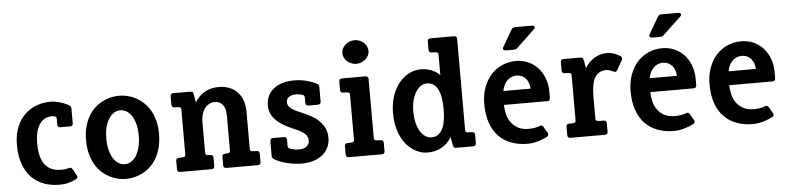

<svg xmlns="http://www.w3.org/2000/svg" viewBox="-45 -977 5035 1226"><g transform="rotate(-5 2472.5 -363.5)"><path d="M408.2 -37.1Q413.1 -28.8 411.6 -22.9Q410.2 -17.1 401.9 -12.2Q379.9 0 352.8 7.1Q325.7 14.2 294.9 14.2Q239.3 14.2 193.1 -3.2Q147 -20.5 114 -55.2Q81.1 -89.8 63 -141.6Q44.9 -193.4 44.9 -262.2Q44.9 -327.6 64.7 -376Q84.5 -424.3 117.4 -456.1Q150.4 -487.8 192.9 -503.4Q235.4 -519 280.8 -519Q309.6 -519 338.4 -510.7Q367.2 -502.4 387.7 -492.2Q400.4 -485.4 406.2 -480Q412.1 -474.6 412.1 -463.9V-369.6Q412.1 -351.1 393.1 -351.1H332Q313 -351.1 313 -370.1V-407.2Q313 -420.9 299.8 -423.8Q295.9 -424.8 291 -425.3Q286.1 -425.8 282.2 -425.8Q261.7 -425.8 242.4 -417.5Q223.1 -409.2 208.3 -389.9Q193.4 -370.6 184.1 -339.4Q174.8 -308.1 174.8 -262.2Q174.8 -220.2 182.1 -186.5Q189.5 -152.8 205.8 -129.2Q222.2 -105.5 248.8 -92.8Q275.4 -80.1 314 -80.1Q340.8 -80.1 359.9 -85.9Q369.1 -88.9 375 -87.6Q380.9 -86.4 384.8 -79.1Z M955.1 -254.9Q955.1 -206.5 945.1 -168Q935.1 -129.4 918 -99.4Q900.9 -69.3 877.9 -47.9Q855 -26.4 828.9 -12.7Q802.7 1 775.1 7.6Q747.6 14.2 721.2 14.2Q694.8 14.2 667.2 7.6Q639.6 1 613.5 -12.7Q587.4 -26.4 564.5 -47.9Q541.5 -69.3 524.4 -99.4Q507.3 -129.4 497.3 -168Q487.3 -206.5 487.3 -254.9Q487.3 -301.8 497.3 -339.4Q507.3 -377 524.4 -406.5Q541.5 -436 564.5 -457.3Q587.4 -478.5 613.5 -492.2Q639.6 -505.9 667.2 -512.5Q694.8 -519 721.2 -519Q747.6 -519 775.1 -512.5Q802.7 -505.9 828.6 -492.2Q854.5 -478.5 877.4 -457.3Q900.4 -436 917.7 -406.5Q935.1 -377 945.1 -339.4Q955.1 -301.8 955.1 -254.9ZM825.2 -254.9Q825.2 -296.9 816.7 -328.6Q808.1 -360.4 793.7 -382.1Q779.3 -403.8 760.5 -414.8Q741.7 -425.8 721.2 -425.8Q701.2 -425.8 682.4 -414.8Q663.6 -403.8 649.2 -382.1Q634.8 -360.4 626 -328.6Q617.2 -296.9 617.2 -254.9Q617.2 -211.9 625.7 -179.2Q634.3 -146.5 648.4 -124.5Q662.6 -102.5 681.4 -91.3Q700.2 -80.1 721.2 -80.1Q741.7 -80.1 760.7 -91.3Q779.8 -102.5 793.9 -124.5Q808.1 -146.5 816.7 -179.2Q825.2 -211.9 825.2 -254.9Z M1585 -18.6Q1585 -8.8 1579.8 -4.4Q1574.7 0 1565.9 0H1364.7Q1345.7 0 1345.7 -18.1V-71.8Q1345.7 -80.6 1350.1 -85.7Q1354.5 -90.8 1364.7 -90.8H1365.7Q1384.8 -90.8 1390.9 -94.5Q1397 -98.1 1397 -108.9V-333Q1397 -378.9 1377.9 -402.3Q1358.9 -425.8 1328.6 -425.8Q1306.6 -425.8 1289.6 -416Q1272.5 -406.2 1261 -389.9Q1249.5 -373.5 1243.7 -351.6Q1237.8 -329.6 1237.8 -305.2V-108.9Q1237.8 -98.6 1243.7 -94.7Q1249.5 -90.8 1268.6 -90.8H1269.5Q1288.6 -90.8 1288.6 -71.8V-18.6Q1288.6 -10.3 1283.9 -5.1Q1279.3 0 1269.5 0H1068.8Q1049.8 0 1049.8 -19V-71.8Q1049.8 -80.6 1054.2 -85.7Q1058.6 -90.8 1068.8 -90.8H1077.1Q1097.7 -90.8 1104.2 -94.2Q1110.8 -97.7 1110.8 -108.9V-396Q1110.8 -407.2 1104.2 -410.6Q1097.7 -414.1 1077.1 -414.1H1068.8Q1049.8 -414.1 1049.8 -433.1V-485.8Q1049.8 -504.9 1068.8 -504.9H1175.8Q1185.5 -504.9 1190.7 -501.7Q1195.8 -498.5 1198.2 -485.8L1207 -433.1Q1217.8 -451.7 1232.7 -467.5Q1247.6 -483.4 1266.6 -494.9Q1285.6 -506.3 1309.3 -512.7Q1333 -519 1360.8 -519Q1395 -519 1424.8 -508.3Q1454.6 -497.6 1476.6 -475.8Q1498.5 -454.1 1511.2 -421.9Q1523.9 -389.6 1523.9 -347.2V-108.9Q1523.9 -97.7 1530.3 -94.2Q1536.6 -90.8 1557.6 -90.8H1565.9Q1585 -90.8 1585 -71.8Z M2030.8 -134.8Q2030.8 -103.5 2018.8 -76.4Q2006.8 -49.3 1983.9 -29.3Q1960.9 -9.3 1926.8 2.4Q1892.6 14.2 1848.1 14.2Q1824.7 14.2 1800.8 11.2Q1776.9 8.3 1754.2 2.7Q1731.4 -2.9 1710.7 -10.7Q1689.9 -18.6 1672.9 -28.8Q1659.2 -36.6 1659.2 -51.8V-145Q1659.2 -153.8 1663.6 -158.9Q1668 -164.1 1678.2 -164.1H1747.1Q1766.1 -164.1 1766.1 -145V-105Q1766.1 -97.7 1769.5 -93.8Q1772.9 -89.8 1780.8 -86.9Q1792 -82.5 1806.4 -79.8Q1820.8 -77.1 1835 -77.1Q1869.6 -77.1 1886.7 -91.1Q1903.8 -105 1903.8 -129.9Q1903.8 -140.1 1900.1 -149.9Q1896.5 -159.7 1887.2 -169.2Q1877.9 -178.7 1862.5 -188.2Q1847.2 -197.8 1824.2 -207Q1784.2 -223.6 1753.9 -241.2Q1723.6 -258.8 1703.4 -279.1Q1683.1 -299.3 1673.1 -322.8Q1663.1 -346.2 1663.1 -374Q1663.1 -401.4 1673.1 -427.5Q1683.1 -453.6 1704.8 -473.9Q1726.6 -494.1 1760.7 -506.6Q1794.9 -519 1843.8 -519Q1881.8 -519 1916 -511Q1950.2 -502.9 1980 -488.8Q1989.7 -483.9 1995.4 -478.3Q2001 -472.7 2001 -462.9V-370.1Q2001 -351.1 1981.9 -351.1H1921.9Q1902.8 -351.1 1902.8 -370.1V-404.8Q1902.8 -414.6 1898.2 -418Q1893.6 -421.4 1889.2 -422.9Q1881.3 -425.3 1870.1 -427.2Q1858.9 -429.2 1850.1 -429.2Q1831.1 -429.2 1818.8 -425Q1806.6 -420.9 1799.3 -414.3Q1792 -407.7 1789.1 -399.9Q1786.1 -392.1 1786.1 -384.8Q1786.1 -375 1789.3 -366.5Q1792.5 -357.9 1801.8 -349.1Q1811 -340.3 1828.1 -330.8Q1845.2 -321.3 1873 -310.1Q1910.2 -294.9 1939.5 -277.6Q1968.8 -260.3 1989 -239Q2009.3 -217.8 2020 -192.1Q2030.8 -166.5 2030.8 -134.8Z M2334 -665Q2334 -649.9 2327.1 -636.2Q2320.3 -622.6 2308.8 -612.3Q2297.4 -602.1 2282.2 -595.9Q2267.1 -589.8 2250 -589.8Q2233.4 -589.8 2218 -595.9Q2202.6 -602.1 2191.2 -612.3Q2179.7 -622.6 2172.9 -636.2Q2166 -649.9 2166 -665Q2166 -680.7 2172.9 -694.6Q2179.7 -708.5 2191.2 -718.8Q2202.6 -729 2218 -735.1Q2233.4 -741.2 2250 -741.2Q2267.1 -741.2 2282.2 -735.1Q2297.4 -729 2308.8 -718.8Q2320.3 -708.5 2327.1 -694.6Q2334 -680.7 2334 -665ZM2379.9 -18.6Q2379.9 -10.3 2375.2 -5.1Q2370.6 0 2360.8 0H2149.9Q2130.9 0 2130.9 -19V-71.8Q2130.9 -80.6 2135.3 -85.7Q2139.6 -90.8 2149.9 -90.8H2158.2Q2178.7 -90.8 2185.3 -94.2Q2191.9 -97.7 2191.9 -108.9V-396Q2191.9 -407.2 2185.3 -410.6Q2178.7 -414.1 2158.2 -414.1H2149.9Q2130.9 -414.1 2130.9 -433.1V-485.8Q2130.9 -504.9 2149.9 -504.9H2299.8Q2318.8 -504.9 2318.8 -485.8V-108.9Q2318.8 -97.7 2325.2 -94.2Q2331.5 -90.8 2352.5 -90.8H2360.8Q2379.9 -90.8 2379.9 -71.8Z M2779.3 -254.9Q2779.3 -282.7 2775.9 -313Q2772.5 -343.3 2762.7 -368.2Q2752.9 -393.1 2734.6 -409.4Q2716.3 -425.8 2686 -425.8Q2666.5 -425.8 2648.2 -414.1Q2629.9 -402.3 2615.7 -380.1Q2601.6 -357.9 2593.3 -326.2Q2585 -294.4 2585 -254.9Q2585 -213.4 2593.3 -180.9Q2601.6 -148.4 2615.5 -126Q2629.4 -103.5 2647.7 -91.8Q2666 -80.1 2686 -80.1Q2716.3 -80.1 2734.9 -96.7Q2753.4 -113.3 2763.2 -138.9Q2772.9 -164.6 2776.1 -195.6Q2779.3 -226.6 2779.3 -254.9ZM2965.3 -18.6Q2965.3 -10.3 2960.7 -5.1Q2956.1 0 2946.3 0H2838.4Q2827.1 0 2823.2 -4.6Q2819.3 -9.3 2817.4 -19L2808.1 -71.8Q2782.2 -28.3 2742.4 -7.1Q2702.6 14.2 2654.3 14.2Q2617.7 14.2 2581.8 -3.2Q2545.9 -20.5 2517.8 -54.4Q2489.7 -88.4 2472.4 -138.7Q2455.1 -189 2455.1 -254.9Q2455.1 -318.8 2472.7 -368.2Q2490.2 -417.5 2518.6 -450.9Q2546.9 -484.4 2582.5 -501.7Q2618.2 -519 2654.3 -519Q2689.5 -519 2720.9 -507.6Q2752.4 -496.1 2777.3 -471.2V-602.1Q2777.3 -613.3 2770.8 -616.7Q2764.2 -620.1 2743.7 -620.1H2735.4Q2716.3 -620.1 2716.3 -639.2V-691.9Q2716.3 -710.9 2735.4 -710.9H2885.3Q2904.3 -710.9 2904.3 -691.9V-108.9Q2904.3 -97.7 2910.6 -94.2Q2917 -90.8 2938 -90.8H2946.3Q2965.3 -90.8 2965.3 -71.8Z M3343.8 -335Q3343.3 -354.5 3337.2 -371.1Q3331.1 -387.7 3320.6 -399.9Q3310.1 -412.1 3295.7 -418.9Q3281.2 -425.8 3263.7 -425.8Q3241.7 -425.8 3225.3 -418Q3209 -410.2 3197.5 -397.2Q3186 -384.3 3179.2 -368.2Q3172.4 -352.1 3169.4 -335ZM3427.7 -44.9Q3432.1 -37.6 3430.4 -30.5Q3428.7 -23.4 3420.4 -19Q3391.1 -3.9 3357.9 5.1Q3324.7 14.2 3295.4 14.2Q3236.8 14.2 3189.7 -3.7Q3142.6 -21.5 3109.4 -56.2Q3076.2 -90.8 3058.3 -142.6Q3040.5 -194.3 3040.5 -262.2Q3040.5 -321.3 3058.1 -368.9Q3075.7 -416.5 3106 -449.7Q3136.2 -482.9 3177.2 -501Q3218.3 -519 3265.6 -519Q3307.6 -519 3343.5 -503.2Q3379.4 -487.3 3405.5 -459Q3431.6 -430.7 3446.5 -391.4Q3461.4 -352.1 3461.4 -305.2V-265.1Q3461.4 -246.1 3442.4 -246.1H3165.5Q3166 -213.9 3173.8 -183.8Q3181.6 -153.8 3199 -130.9Q3216.3 -107.9 3243.4 -94Q3270.5 -80.1 3309.6 -80.1Q3330.1 -80.1 3348.4 -83.3Q3366.7 -86.4 3379.4 -91.8Q3389.2 -95.7 3394.5 -94Q3399.9 -92.3 3404.8 -84ZM3280.8 -600.1Q3275.4 -594.7 3268.3 -593.3Q3261.2 -591.8 3251.5 -591.8H3212.4Q3204.1 -591.8 3199.2 -593.8Q3194.3 -595.7 3192.1 -598.9Q3189.9 -602.1 3190.2 -605.7Q3190.4 -609.4 3192.4 -612.8L3255.4 -721.2Q3259.8 -729 3265.9 -731.9Q3272 -734.9 3282.7 -734.9H3387.7Q3395 -734.9 3398.7 -732.2Q3402.3 -729.5 3403.6 -725.8Q3404.8 -722.2 3403.3 -718Q3401.9 -713.9 3398.4 -710.9Z M3809.6 -18.6Q3809.6 -10.3 3804.9 -5.1Q3800.3 0 3790.5 0H3570.3Q3551.3 0 3551.3 -19V-71.8Q3551.3 -80.6 3555.7 -85.7Q3560.1 -90.8 3570.3 -90.8H3578.6Q3599.1 -90.8 3605.7 -94.2Q3612.3 -97.7 3612.3 -108.9V-396Q3612.3 -407.2 3605.7 -410.6Q3599.1 -414.1 3578.6 -414.1H3570.3Q3551.3 -414.1 3551.3 -433.1V-485.8Q3551.3 -504.9 3570.3 -504.9H3676.3Q3686 -504.9 3690.9 -501.7Q3695.8 -498.5 3698.2 -485.8L3707.5 -434.1Q3718.3 -452.6 3733.2 -468.3Q3748 -483.9 3766.1 -495.1Q3784.2 -506.3 3804.9 -512.7Q3825.7 -519 3848.6 -519Q3872.1 -519 3893.6 -511.5Q3915 -503.9 3933.6 -492.2Q3949.2 -482.4 3939.5 -464.8L3905.3 -404.8Q3896.5 -388.7 3879.4 -397.9Q3868.7 -403.8 3856.7 -407.5Q3844.7 -411.1 3833.5 -411.1Q3785.2 -410.2 3762.2 -371.6Q3739.3 -333 3739.3 -251V-108.9Q3739.3 -97.7 3745.6 -94.2Q3752 -90.8 3772.9 -90.8H3790.5Q3809.6 -90.8 3809.6 -71.8Z M4281.7 -335Q4281.2 -354.5 4275.1 -371.1Q4269 -387.7 4258.5 -399.9Q4248 -412.1 4233.6 -418.9Q4219.2 -425.8 4201.7 -425.8Q4179.7 -425.8 4163.3 -418Q4147 -410.2 4135.5 -397.2Q4124 -384.3 4117.2 -368.2Q4110.4 -352.1 4107.4 -335ZM4365.7 -44.9Q4370.1 -37.6 4368.4 -30.5Q4366.7 -23.4 4358.4 -19Q4329.1 -3.9 4295.9 5.1Q4262.7 14.2 4233.4 14.2Q4174.8 14.2 4127.7 -3.7Q4080.6 -21.5 4047.4 -56.2Q4014.2 -90.8 3996.3 -142.6Q3978.5 -194.3 3978.5 -262.2Q3978.5 -321.3 3996.1 -368.9Q4013.7 -416.5 4043.9 -449.7Q4074.2 -482.9 4115.2 -501Q4156.2 -519 4203.6 -519Q4245.6 -519 4281.5 -503.2Q4317.4 -487.3 4343.5 -459Q4369.6 -430.7 4384.5 -391.4Q4399.4 -352.1 4399.4 -305.2V-265.1Q4399.4 -246.1 4380.4 -246.1H4103.5Q4104 -213.9 4111.8 -183.8Q4119.6 -153.8 4137 -130.9Q4154.3 -107.9 4181.4 -94Q4208.5 -80.1 4247.6 -80.1Q4268.1 -80.1 4286.4 -83.3Q4304.7 -86.4 4317.4 -91.8Q4327.1 -95.7 4332.5 -94Q4337.9 -92.3 4342.8 -84ZM4218.8 -600.1Q4213.4 -594.7 4206.3 -593.3Q4199.2 -591.8 4189.5 -591.8H4150.4Q4142.1 -591.8 4137.2 -593.8Q4132.3 -595.7 4130.1 -598.9Q4127.9 -602.1 4128.2 -605.7Q4128.4 -609.4 4130.4 -612.8L4193.4 -721.2Q4197.8 -729 4203.9 -731.9Q4210 -734.9 4220.7 -734.9H4325.7Q4333 -734.9 4336.7 -732.2Q4340.3 -729.5 4341.6 -725.8Q4342.8 -722.2 4341.3 -718Q4339.8 -713.9 4336.4 -710.9Z M4787.6 -335Q4787.1 -354.5 4781 -371.1Q4774.9 -387.7 4764.4 -399.9Q4753.9 -412.1 4739.5 -418.9Q4725.1 -425.8 4707.5 -425.8Q4685.5 -425.8 4669.2 -418Q4652.8 -410.2 4641.4 -397.2Q4629.9 -384.3 4623 -368.2Q4616.2 -352.1 4613.3 -335ZM4871.6 -44.9Q4876 -37.6 4874.3 -30.5Q4872.6 -23.4 4864.3 -19Q4835 -3.9 4801.8 5.1Q4768.6 14.2 4739.3 14.2Q4680.7 14.2 4633.5 -3.7Q4586.4 -21.5 4553.2 -56.2Q4520 -90.8 4502.2 -142.6Q4484.4 -194.3 4484.4 -262.2Q4484.4 -321.3 4502 -368.9Q4519.5 -416.5 4549.8 -449.7Q4580.1 -482.9 4621.1 -501Q4662.1 -519 4709.5 -519Q4751.5 -519 4787.4 -503.2Q4823.2 -487.3 4849.4 -459Q4875.5 -430.7 4890.4 -391.4Q4905.3 -352.1 4905.3 -305.2V-265.1Q4905.3 -246.1 4886.2 -246.1H4609.4Q4609.9 -213.9 4617.7 -183.8Q4625.5 -153.8 4642.8 -130.9Q4660.2 -107.9 4687.3 -94Q4714.4 -80.1 4753.4 -80.1Q4773.9 -80.1 4792.2 -83.3Q4810.5 -86.4 4823.2 -91.8Q4833 -95.7 4838.4 -94Q4843.8 -92.3 4848.6 -84Z"/></g></svg>

Font: New Telegraph
Style: Bold
Weight: 700
Designer: Frank Baranowski
Foundry: Frank Baranowski
Version: Version 3.001